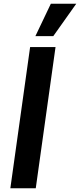

<svg xmlns="http://www.w3.org/2000/svg" viewBox="-20 -1000 425 1020"><path d="M170 0H35L140 -750H275ZM168 -808 250 -980H385L263 -808Z"/></svg>

Font: Mohave Light
Style: Bold Italic
Weight: 700
Italic angle: -8°
Version: Version 2.003